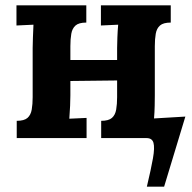

<svg xmlns="http://www.w3.org/2000/svg" viewBox="-20 -520 723 723"><path d="M533 183Q549 116 556 76Q563 36 558 18Q553 0 532 0H361V-65Q389 -65 401.5 -76Q414 -87 417.5 -107.5Q421 -128 421 -154V-217L245 -215V-161Q245 -147 244 -121.5Q243 -96 241 -73L306 -76V0H43V-65Q71 -65 83.5 -76Q96 -87 99.5 -107.5Q103 -128 103 -154V-339Q103 -353 104 -379Q105 -405 106 -427L42 -424V-500H305V-435Q277 -435 264.5 -424Q252 -413 248.5 -393Q245 -373 245 -346V-294H421V-339Q421 -353 422 -379Q423 -405 425 -427L360 -424V-500H623V-435Q595 -435 582.5 -424Q570 -413 566.5 -393Q563 -373 563 -346V-161Q563 -147 562.5 -122Q562 -97 560 -74L678 -81L598 183Z"/></svg>

Font: Lora
Style: Weight 700
Weight: 700
Designer: Olga Karpushina, Alexei Vanyashin (Cyrillic)
Foundry: Cyreal
Version: Version 3.001